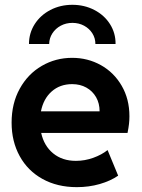

<svg xmlns="http://www.w3.org/2000/svg" viewBox="-20 -771 591 799"><path d="M28.3 -260.7Q28.3 -340.8 62.3 -402.1Q96.2 -463.4 153.8 -496.8Q211.4 -530.3 280.3 -530.3Q345.2 -530.3 399.7 -500Q454.1 -469.7 486.3 -414.3Q518.6 -358.9 518.6 -287.1Q518.6 -270.5 516.8 -255.1Q515.1 -239.7 510.7 -217.8H151.4Q163.1 -164.1 201.2 -132.8Q239.3 -101.6 295.9 -101.6Q333 -101.6 368.2 -114.3Q403.3 -127 427.7 -146.5L471.7 -40Q439.9 -18.1 395 -5.1Q350.1 7.8 299.8 7.8Q218.3 7.8 156.7 -26.4Q95.2 -60.5 61.8 -121.6Q28.3 -182.6 28.3 -260.7ZM394.5 -307.6Q394.5 -340.8 379.9 -366.5Q365.2 -392.1 339.4 -406.5Q313.5 -420.9 280.3 -420.9Q229.5 -420.9 195.1 -390.4Q160.6 -359.9 150.4 -307.6ZM460.9 -587.9H377Q377 -612.3 364.3 -632.3Q351.6 -652.3 329.8 -664.1Q308.1 -675.8 281.2 -675.8Q254.9 -675.8 232.9 -664.1Q210.9 -652.3 198 -632.3Q185.1 -612.3 184.6 -587.9H100.6Q100.6 -633.3 124.5 -670.7Q148.4 -708 189.7 -729.5Q231 -751 281.2 -751Q331.1 -751 372.6 -729.5Q414.1 -708 437.7 -670.7Q461.4 -633.3 460.9 -587.9Z"/></svg>

Font: Reddit Sans Strawberry
Style: Bold
Weight: 700
Designer: Stephen Hutchings
Foundry: Reddit
Version: Version 1.013